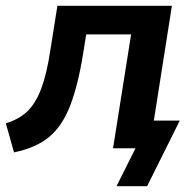

<svg xmlns="http://www.w3.org/2000/svg" viewBox="-26 -509 673 659"><path d="M22 14 -6 -86Q39 -99 68 -127Q97 -155 116 -206Q135 -257 147 -338L171 -489H564L502 -95H591L479 130H374L439 0H362L424 -391H270L260 -329Q242 -216 214.5 -145.5Q187 -75 141.5 -38Q96 -1 22 14Z"/></svg>

Font: Nunito Sans
Style: Bold Italic
Weight: 700
Italic angle: -9°
Designer: Vernon Adams
Foundry: Vernon Adams
Version: Version 3.006; ttfautohint (v1.8.3)